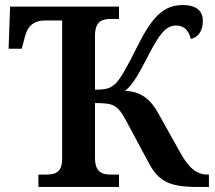

<svg xmlns="http://www.w3.org/2000/svg" viewBox="-20 -740 853 760"><path d="M132 0H451V-49H420C385 -49 356 -57 356 -116V-332C424 -332 444 -327 476 -268L569 -95C605 -27 645 0 758 0H807V-49H802C759 -49 728 -74 694 -135L608 -289C578 -345 538 -379 475 -380C506 -406 527 -442 570 -526C612 -606 637 -639 677 -639C712 -639 729 -614 735 -586C763 -591 783 -617 783 -657C783 -694 761 -720 703 -720C624 -720 580 -668 524 -557C488 -484 460 -434 442 -414C422 -393 407 -385 356 -385V-598C356 -657 385 -665 420 -665H451V-714H20L14 -547H66L75 -581C87 -635 109 -659 161 -659H226V-111C226 -56 197 -49 163 -49H132Z"/></svg>

Font: Noto Serif Semi
Style: Regular
Weight: 600
Designer: Monotype Design Team
Foundry: Monotype Imaging Inc.
Version: Version 1.002